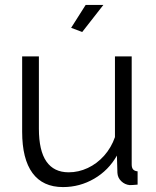

<svg xmlns="http://www.w3.org/2000/svg" viewBox="-20 -750 634 780"><path d="M70 -215V-521H138V-227Q138 -138 168.5 -94Q199 -50 259 -50Q299 -50 336.5 -67.5Q374 -85 403 -117.5Q432 -150 447 -193V-521H515V-82Q515 -68 521 -61.5Q527 -55 539 -54V0Q527 1 520 1.5Q513 2 507 2Q487 0 472.5 -14Q458 -28 457 -48L455 -118Q421 -58 362.5 -24Q304 10 236 10Q154 10 112 -47Q70 -104 70 -215ZM314 -620 269 -637 328 -730H400Z"/></svg>

Font: Raleway Thin
Style: Regular
Weight: 400
Version: Version 4.026